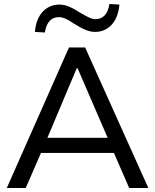

<svg xmlns="http://www.w3.org/2000/svg" viewBox="-20 -943 778 963"><path d="M14 0 326 -705H407L724 0H628L541 -200L581 -176H152L196 -200L109 0ZM365 -601 209 -231 185 -252H548L529 -231L369 -601ZM205 -780 155 -783Q161 -849 194.5 -884.5Q228 -920 278 -920Q301 -920 324.5 -910.5Q348 -901 381 -880Q411 -862 428 -854.5Q445 -847 459 -847Q488 -847 505.5 -866.5Q523 -886 529 -923L579 -920Q573 -855 540 -819Q507 -783 457 -783Q434 -783 409.5 -793Q385 -803 350 -825Q322 -844 306 -850.5Q290 -857 275 -857Q246 -857 228.5 -837.5Q211 -818 205 -780Z"/></svg>

Font: Mulish Medium
Style: Regular
Weight: 500
Designer: Vernon Adams
Foundry: Vernon Adams
Version: Version 3.603; ttfautohint (v1.8.3)